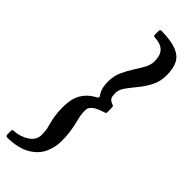

<svg xmlns="http://www.w3.org/2000/svg" viewBox="-365 -798 967 967"><g transform="rotate(45 118.5 -315.0)"><path d="M126 -780Q192 -778.5 229.2 -763.5Q266.5 -748.5 281.8 -718.2Q297 -688 297 -640Q297 -596 279 -561Q261 -526 237.2 -497.2Q213.5 -468.5 195.2 -443.5Q177 -418.5 177 -395Q177 -367.5 184 -358.2Q191 -349 208 -343Q215 -341 216 -335.8Q217 -330.5 217 -321.5V-299.5Q217 -290 214 -289Q211 -288 204 -285.5Q188.5 -280.5 171.5 -273Q154.5 -265.5 142.8 -253.8Q131 -242 131 -224Q131 -200.5 135 -181.8Q139 -163 144 -143Q149 -123 153 -96Q157 -69 157 -29Q157 14 138.2 54.2Q119.5 94.5 75 121Q30.5 147.5 -47 150Q-60 150.5 -60 136.5V118Q-60 108 -59.2 105.5Q-58.5 103 -49 102.5Q-5.5 100 29.2 77.2Q64 54.5 64 17Q64 -8 60.5 -24.8Q57 -41.5 52.2 -58.2Q47.5 -75 43.8 -98.2Q40 -121.5 40 -159Q40 -215 60.2 -251Q80.5 -287 119 -308.5Q138 -319 135 -323.8Q132 -328.5 126.5 -337.5Q118.5 -350.5 114.2 -367.8Q110 -385 110 -410Q110 -447.5 124.2 -479.8Q138.5 -512 157 -540.8Q175.5 -569.5 189.8 -595.5Q204 -621.5 204 -646Q204 -690.5 183.2 -710.5Q162.5 -730.5 122 -732.5Q114 -733 112 -734.8Q110 -736.5 110 -745.5V-766Q110 -776 113.2 -778.2Q116.5 -780.5 126 -780Z"/></g></svg>

Font: Besley* Narrow
Style: Italic
Weight: 400
Width: 4
Italic angle: -13°
Designer: Owen Earl
Foundry: indestructible type*
Version: Version 3.000; ttfautohint (v1.8.3)